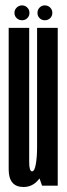

<svg xmlns="http://www.w3.org/2000/svg" viewBox="-20 -706 256 730"><path d="M140 0H199.5V-600H121V-53.5ZM91 -600H13V-224Q13 -129.5 13 -62.2Q13 5 69.5 5Q110.5 5 135.2 -35.2Q160 -75.5 160 -134L121 -145Q121 -109.5 116.2 -82Q111.5 -54.5 102 -54.5Q91 -54.5 91 -90Q91 -125.5 91 -222ZM64 -629Q75.5 -629 83.8 -637Q92 -645 92 -657Q92 -669 83.8 -677.2Q75.5 -685.5 64 -685.5Q52 -685.5 43.5 -677.2Q35 -669 35 -657Q35 -645 43.5 -637Q52 -629 64 -629ZM150 -629Q162.5 -629 170.8 -637Q179 -645 179 -657Q179 -669 170.8 -677.2Q162.5 -685.5 150 -685.5Q138.5 -685.5 130.5 -677.2Q122.5 -669 122.5 -657Q122.5 -645 130.5 -637Q138.5 -629 150 -629Z"/></svg>

Font: Anybody UltraCondensed
Style: Regular
Weight: 400
Width: 1
Version: Version 1.113;gftools[0.9.25]